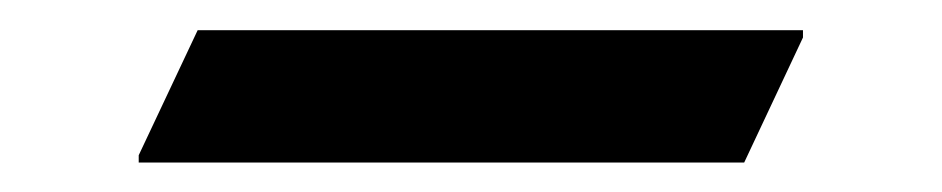

<svg xmlns="http://www.w3.org/2000/svg" viewBox="-20 91 633 129"><path d="M73.2 200.2V195.3L112.8 111.3H519.5V116.2L480 200.2Z"/></svg>

Font: Nova Round
Style: Book
Weight: 400
Version: Version 2.000